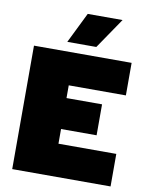

<svg xmlns="http://www.w3.org/2000/svg" viewBox="-98 -997 847 1069"><g transform="rotate(10 325.0 -462.0)"><path d="M46 0V-698H598V-514H275V-442H476V-267H275V-184H602V0ZM225 -751 310 -924H507L389 -751Z"/></g></svg>

Font: Azeret Mono Thin Black
Style: Regular
Weight: 900
Version: Version 1.002